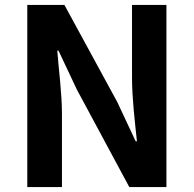

<svg xmlns="http://www.w3.org/2000/svg" viewBox="-20 -761 789 781"><path d="M91 0H232V-297C232 -382 219 -475 213 -555H218L293 -396L506 0H657V-741H517V-445C517 -361 529 -263 537 -186H532L457 -346L242 -741H91Z"/></svg>

Font: Noto Sans Mono CJK SC
Style: Bold
Weight: 700
Designer: Ryoko NISHIZUKA 西塚涼子 (kana, bopomofo & ideographs); Paul D. Hunt (Latin, Greek & Cyrillic); Sandoll Communications 산돌커뮤니
Foundry: Adobe
Version: Version 2.004;hotconv 1.0.118;makeotfexe 2.5.65603